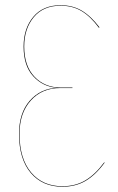

<svg xmlns="http://www.w3.org/2000/svg" viewBox="-20 -710 456 739"><path d="M212.9 -689.9Q259.8 -689.9 294.7 -669.2Q329.6 -648.4 362.8 -605L360.8 -603Q328.6 -646.5 294.2 -667.2Q259.8 -688 212.9 -688Q146.5 -688 109.9 -643.8Q73.2 -599.6 73.2 -530.8Q73.2 -456.1 112.8 -414.6Q152.3 -373 214.8 -373H258.8V-371.1H211.9Q141.6 -371.1 98.4 -323Q55.2 -274.9 55.2 -194.8Q55.2 -99.1 99.9 -46.1Q144.5 6.8 220.2 6.8Q270.5 6.8 308.6 -15.9Q346.7 -38.6 380.9 -85L382.8 -84Q348.1 -36.6 309.6 -13.9Q271 8.8 220.2 8.8Q143.6 8.8 98.4 -44.4Q53.2 -97.7 53.2 -194.8Q53.2 -274.9 94.2 -322Q135.3 -369.1 199.2 -372.1Q145 -376 107.9 -416.5Q70.8 -457 70.8 -530.8Q70.8 -600.6 108.2 -645.3Q145.5 -689.9 212.9 -689.9Z"/></svg>

Font: Fira Sans Compressed Two
Style: Regular
Weight: 100
Width: 1
Designer: Carrois Corporate & Edenspiekermann AG
Foundry: Carrois Corporate GbR & Edenspiekermann AG
Version: Version 4.203;PS 004.203;hotconv 1.0.88;makeotf.lib2.5.64775